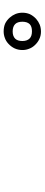

<svg xmlns="http://www.w3.org/2000/svg" viewBox="379 -1255 242 1040"><g transform="rotate(90 500.0 -735.0)"><path d="M151.4 -835.9Q130.9 -835.9 113.3 -829.1Q96.7 -822.3 82 -809.6Q65.4 -793.9 56.6 -775.4Q48.8 -756.8 48.8 -735.4Q48.8 -715.8 55.7 -698.2Q62.5 -681.6 75.2 -667Q89.8 -650.4 108.4 -641.6Q127 -633.8 150.4 -633.8Q168.9 -633.8 186.5 -640.6Q203.1 -646.5 217.8 -660.2Q233.4 -674.8 242.2 -693.4Q251 -712.9 251 -735.4Q251 -754.9 244.1 -771.5Q238.3 -788.1 224.6 -802.7Q209 -819.3 191.4 -827.1Q172.9 -835.9 151.4 -835.9ZM149.4 -787.1Q175.8 -787.1 188.5 -774.4Q202.1 -760.7 202.1 -735.4Q202.1 -709 189.5 -696.3Q175.8 -682.6 150.4 -682.6Q124 -682.6 110.4 -696.3Q97.7 -709 97.7 -735.4Q97.7 -760.7 110.4 -774.4Q123 -787.1 149.4 -787.1Z"/></g></svg>

Font: Aptus Gothic JP
Style: Medium
Weight: 400
Designer: Fuminori Ogawa / Motoya
Version: Version 1